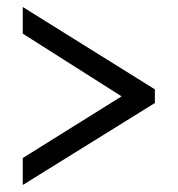

<svg xmlns="http://www.w3.org/2000/svg" viewBox="-20 -632 507 548"><path d="M45 -104 422 -338V-377L45 -612V-536L327 -357L45 -181Z"/></svg>

Font: Noto Serif Georgian Condensed Bold
Style: Regular
Weight: 700
Width: 3
Designer: Monotype Design Team, Akaki Razmadze
Foundry: Google LLC
Version: Version 2.003